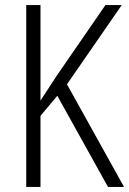

<svg xmlns="http://www.w3.org/2000/svg" viewBox="-20 -734 507 754"><path d="M467 0H404L205 -358L139 -279V0H83V-714H139V-339Q149 -355 165.5 -379.5Q182 -404 203 -437L394 -714H458L243 -403Z"/></svg>

Font: Noto Sans Khmer UI Condensed Light
Style: Regular
Weight: 300
Width: 3
Designer: Danh Hong and the Monotype Design Team
Foundry: Monotype Imaging Inc.
Version: Version 2.002; ttfautohint (v1.8.4.7-5d5b)